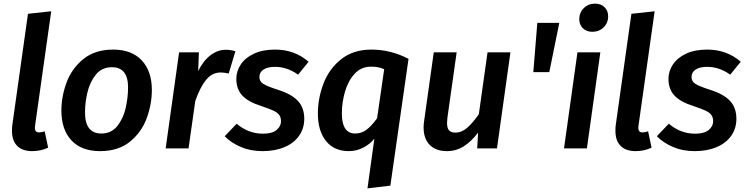

<svg xmlns="http://www.w3.org/2000/svg" viewBox="-20 -817 4112 1057"><path d="M173 -125 172 -114Q172 -100 178 -94Q184 -88 196 -88Q206 -88 226 -94L245 -4Q204 15 157 15Q104 15 75 -13.5Q46 -42 46 -97Q46 -118 48 -130L134 -741L262 -755Z M318 -208Q318 -286 346.5 -363Q375 -440 439 -492Q503 -544 603 -544Q705 -544 760.5 -484.5Q816 -425 816 -322Q816 -244 788 -167Q760 -90 696 -37.5Q632 15 531 15Q429 15 373.5 -44Q318 -103 318 -208ZM685 -336Q685 -447 596 -447Q541 -447 508 -406.5Q475 -366 461.5 -309Q448 -252 448 -198Q448 -82 538 -82Q593 -82 626 -123.5Q659 -165 672 -223Q685 -281 685 -336Z M1276 -535 1239 -412Q1215 -418 1195 -418Q1148 -418 1115 -378Q1082 -338 1055 -261L1018 0H892L966 -529H1075L1071 -426Q1100 -484 1139.5 -513.5Q1179 -543 1223 -543Q1249 -543 1276 -535Z M1679 -477 1621 -406Q1561 -449 1494 -449Q1453 -449 1430.5 -434Q1408 -419 1408 -393Q1408 -369 1429 -355.5Q1450 -342 1512 -322Q1585 -299 1620 -261.5Q1655 -224 1655 -163Q1655 -110 1626.5 -69.5Q1598 -29 1546 -7Q1494 15 1425 15Q1359 15 1305.5 -8Q1252 -31 1217 -67L1283 -136Q1347 -81 1428 -81Q1478 -81 1502.5 -101.5Q1527 -122 1527 -149Q1527 -170 1517.5 -183.5Q1508 -197 1486 -207.5Q1464 -218 1419 -233Q1346 -256 1313.5 -291.5Q1281 -327 1281 -383Q1281 -425 1305.5 -462Q1330 -499 1378 -521.5Q1426 -544 1494 -544Q1602 -544 1679 -477Z M2041 -54Q2020 -26 1982 -5.5Q1944 15 1900 15Q1819 15 1774.5 -41Q1730 -97 1730 -192Q1730 -275 1760.5 -356Q1791 -437 1857.5 -490.5Q1924 -544 2025 -544Q2131 -544 2229 -493L2129 205L2003 220ZM2056 -166 2095 -436Q2077 -444 2060.5 -447Q2044 -450 2023 -450Q1968 -450 1932 -410.5Q1896 -371 1879 -311.5Q1862 -252 1862 -192Q1862 -82 1936 -82Q1970 -82 1998 -103Q2026 -124 2056 -166Z M2312 -115Q2312 -133 2315 -152L2368 -529H2494L2443 -168Q2441 -148 2441 -140Q2441 -111 2452.5 -99Q2464 -87 2487 -87Q2522 -87 2553 -114.5Q2584 -142 2616 -188L2664 -529H2790L2716 0H2607L2612 -87Q2575 -38 2533 -11.5Q2491 15 2441 15Q2379 15 2345.5 -19.5Q2312 -54 2312 -115Z M2938 -691H3059L3004 -420H2916Z M3211 0H3085L3159 -529H3285ZM3169 -711Q3169 -748 3194 -772.5Q3219 -797 3256 -797Q3288 -797 3308 -777.5Q3328 -758 3328 -727Q3328 -691 3303 -666.5Q3278 -642 3241 -642Q3209 -642 3189 -661.5Q3169 -681 3169 -711Z M3495 -125 3494 -114Q3494 -100 3500 -94Q3506 -88 3518 -88Q3528 -88 3548 -94L3567 -4Q3526 15 3479 15Q3426 15 3397 -13.5Q3368 -42 3368 -97Q3368 -118 3370 -130L3456 -741L3584 -755Z M4058 -477 4000 -406Q3940 -449 3873 -449Q3832 -449 3809.5 -434Q3787 -419 3787 -393Q3787 -369 3808 -355.5Q3829 -342 3891 -322Q3964 -299 3999 -261.5Q4034 -224 4034 -163Q4034 -110 4005.5 -69.5Q3977 -29 3925 -7Q3873 15 3804 15Q3738 15 3684.5 -8Q3631 -31 3596 -67L3662 -136Q3726 -81 3807 -81Q3857 -81 3881.5 -101.5Q3906 -122 3906 -149Q3906 -170 3896.5 -183.5Q3887 -197 3865 -207.5Q3843 -218 3798 -233Q3725 -256 3692.5 -291.5Q3660 -327 3660 -383Q3660 -425 3684.5 -462Q3709 -499 3757 -521.5Q3805 -544 3873 -544Q3981 -544 4058 -477Z"/></svg>

Font: FiraGO Medium
Style: Italic
Weight: 500
Italic angle: -8°
Designer: bBox Type GmbH
Foundry: bBox Type GmbH
Version: Version 1.001